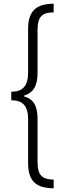

<svg xmlns="http://www.w3.org/2000/svg" viewBox="-20 -852 363 1038"><path d="M41 -356V-310C102 -310 132 -281 132 -206V30C132 129 177 165 270 166V119C211 118 183 99 183 24V-210C183 -282 159 -317 110 -331V-335C160 -350 183 -388 183 -457V-690C183 -765 211 -785 270 -785V-832C177 -831 132 -794 132 -696V-461C132 -385 101 -356 41 -356Z"/></svg>

Font: Noto Sans Gurmukhi UI ExtraCondensed Light
Style: Regular
Weight: 300
Width: 2
Designer: Jelle Bosma - Monotype Design Team
Foundry: Monotype Imaging Inc.
Version: Version 2.004